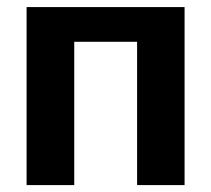

<svg xmlns="http://www.w3.org/2000/svg" viewBox="-20 -536 612 556"><path d="M514.5 0H377V-415H195V0H57V-515.5H514.5Z"/></svg>

Font: Lato 2
Style: Regular
Weight: 800
Designer: Lukasz Dziedzic with Adam Twardoch and Botio Nikoltchev
Foundry: tyPoland Lukasz Dziedzic
Version: Version 2.015; 2015-08-06; http://www.latofonts.com/